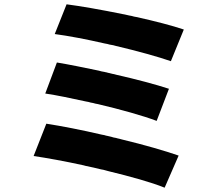

<svg xmlns="http://www.w3.org/2000/svg" viewBox="-20 -814 1040 891"><path d="M833 -677C780 -695 699 -716 613 -735L602 -737C598 -738 595 -739 591 -740L580 -742C573 -744 565 -745 558 -747L547 -749C449 -769 352 -786 289 -794L234 -656C295 -648 380 -632 467 -612L478 -610L489 -607C491 -607 493 -606 495 -606L506 -604L517 -601C619 -577 716 -550 773 -530L833 -677ZM764 -402C703 -422 613 -446 520 -467L509 -470C507 -470 505 -471 503 -471L487 -475C485 -475 484 -476 482 -476L471 -479C469 -479 467 -479 466 -480L455 -482C453 -482 451 -483 450 -483L439 -486C367 -501 299 -515 244 -524L190 -380C244 -372 311 -358 379 -343L390 -341C394 -340 397 -339 401 -338L412 -336C415 -335 419 -334 423 -333L434 -331C540 -306 644 -277 707 -253L764 -402ZM809 -92C746 -114 649 -142 545 -167L534 -170C529 -171 524 -172 518 -174L507 -176C504 -177 500 -178 497 -179L480 -183C475 -184 469 -185 464 -187L453 -189C359 -211 266 -229 195 -240L136 -90C197 -81 280 -66 367 -47L378 -44C402 -39 426 -34 449 -28L460 -26C464 -25 467 -24 471 -23L482 -20C585 5 683 32 744 57L809 -92Z"/></svg>

Font: Glow Sans SC Normal ExtraBold
Style: Regular
Weight: 800
Designer: Ryoko NISHIZUKA (kana, bopomofo & ideographs); Paul D. Hunt (Latin, Greek & Cyrillic); Sandoll Communications, Soo-young
Version: Version 0.93